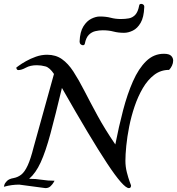

<svg xmlns="http://www.w3.org/2000/svg" viewBox="-49 -966 912 989"><path d="M232 -35Q232 -35 226.5 -25.5Q221 -16 211 -6.5Q201 3 185 3L50 -15Q31 -15 12 -12.5Q-7 -10 -29 -4Q-29 -4 -26.5 -13.5Q-24 -23 -13 -34Q-2 -45 22 -49Q43 -53 60.5 -66.5Q78 -80 93.5 -113.5Q109 -147 124 -207L229 -585Q207 -618 185 -624Q163 -630 141 -630Q107 -630 84.5 -617.5Q62 -605 45 -605Q40 -605 37.5 -609.5Q35 -614 35 -618Q35 -618 48.5 -628Q62 -638 85 -651Q108 -664 136 -674Q164 -684 194 -684Q238 -684 270 -661.5Q302 -639 329 -597.5Q356 -556 385.5 -498.5Q415 -441 453 -371Q491 -301 545 -222Q563 -314 585 -398Q607 -482 636 -547.5Q665 -613 704 -651Q743 -689 795 -689Q822 -689 832.5 -678.5Q843 -668 843 -654Q843 -641 837 -628Q831 -615 822 -606Q779 -606 745.5 -580.5Q712 -555 687 -512.5Q662 -470 644.5 -418.5Q627 -367 616.5 -314Q606 -261 601.5 -215Q597 -169 597 -138Q597 -107 604.5 -78Q612 -49 619 -30Q626 -11 626 -11Q626 3 615 3Q587 3 503 -124Q419 -251 270 -513Q236 -371 211 -278Q186 -185 160.5 -129.5Q135 -74 101 -45Q136 -45 166.5 -40Q197 -35 232 -35ZM388 -741Q386 -733 378 -733Q372 -733 366.5 -738Q361 -743 361 -752Q363 -802 380.5 -830Q398 -858 421.5 -869.5Q445 -881 465 -881Q497 -881 521.5 -874.5Q546 -868 574 -868Q596 -868 615 -871.5Q634 -875 648 -890Q662 -905 668 -938Q669 -946 679 -946Q685 -946 690 -941.5Q695 -937 694 -928Q692 -877 675.5 -848.5Q659 -820 635.5 -808.5Q612 -797 590 -797Q560 -797 535.5 -803.5Q511 -810 480 -810Q461 -810 442 -805.5Q423 -801 408.5 -786.5Q394 -772 388 -741Z"/></svg>

Font: Sedan
Style: Italic
Weight: 400
Italic angle: -13.8°
Designer: Sebastian Salazar
Foundry: Sebastian Salazar
Version: Version 1.100; ttfautohint (v1.8.4.7-5d5b)